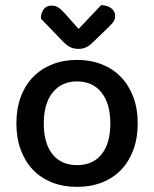

<svg xmlns="http://www.w3.org/2000/svg" viewBox="-20 -716 602 750"><path d="M518 -234Q518 -177 501 -131Q484 -85 453.5 -53Q423 -21 379 -3.5Q335 14 281 14Q227 14 183 -3.5Q139 -21 108.5 -53Q78 -85 61 -131Q44 -177 44 -234Q44 -291 61 -337Q78 -383 109 -415Q140 -447 184 -464.5Q228 -482 281 -482Q334 -482 378 -464.5Q422 -447 453 -414.5Q484 -382 501 -336.5Q518 -291 518 -234ZM281 -398Q221 -398 186 -355Q151 -312 151 -234Q151 -156 185 -113.5Q219 -71 281 -71Q343 -71 377 -113.5Q411 -156 411 -234Q411 -311 376.5 -354.5Q342 -398 281 -398ZM287 -603 375 -696Q401 -695 415.5 -683Q430 -671 430 -654Q430 -640 421.5 -629Q413 -618 398 -604L340 -548Q317 -525 287 -525Q269 -525 255 -531.5Q241 -538 222 -558L140 -643V-648Q140 -665 150.5 -679.5Q161 -694 181 -694Q196 -694 206.5 -687.5Q217 -681 233 -664Z"/></svg>

Font: Baloo Da 2 Medium
Style: Regular
Weight: 500
Designer: Noopur Datye, Sulekha Rajkumar and Ek Type
Foundry: Ek Type
Version: Version 1.640;hotconv 1.0.111;makeotfexe 2.5.65597; ttfautoh